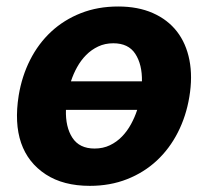

<svg xmlns="http://www.w3.org/2000/svg" viewBox="-20 -573 654 603"><path d="M38.7 -273.1Q48.7 -333.8 74.6 -384.9Q100.5 -436.1 140.6 -473.4Q180.8 -510.7 233.8 -531.6Q286.9 -552.6 351.2 -552.6Q413.4 -552.6 460 -532Q506.7 -511.4 535.7 -474.1Q564.6 -436.8 574.9 -384.4Q585.2 -332 574.6 -268.5Q564.6 -208.1 538.5 -157Q512.4 -105.8 472.3 -68.5Q432.2 -31.2 379.1 -10.3Q326 10.7 262.1 10.7Q179 10.7 123.9 -25.2Q67.8 -61.8 46.3 -124.1Q24.9 -186.4 38.7 -273.1ZM207.4 -140.3Q229.4 -106.5 277 -106.5Q303.6 -106.5 325.1 -116.8Q346.6 -127.1 363.1 -144.2Q379.6 -161.2 391.5 -183.1Q403.4 -204.9 410.9 -228H187.1Q185.4 -174 207.4 -140.3ZM202.8 -317.5H425.8Q426.8 -370.4 404.8 -404.1Q383.2 -437.1 335.9 -437.1Q309.7 -437.1 288.4 -427Q267 -416.9 250.5 -400.2Q234 -383.5 222.1 -362Q210.2 -340.6 202.8 -317.5Z"/></svg>

Font: Inter P
Style: Bold Italic
Weight: 700
Italic angle: 9.39999°
Designer: Rasmus Andersson
Foundry: rsms
Version: Version 3.018;git-588b23468